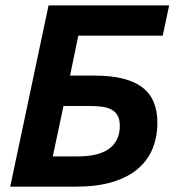

<svg xmlns="http://www.w3.org/2000/svg" viewBox="-20 -696 663 716"><path d="M241.2 -414.1H333Q451.7 -414.1 509.3 -371.3Q566.9 -328.6 566.9 -238.8Q566.9 -185.1 548.6 -140.9Q530.3 -96.7 492.9 -65.4Q455.6 -34.2 398.7 -17.1Q341.8 0 265.1 0H18.1L161.1 -675.8H610.8L586.9 -563H272ZM272.9 -112.8Q305.7 -112.8 333.7 -118.9Q361.8 -125 382.6 -138.4Q403.3 -151.9 415 -173.6Q426.8 -195.3 426.8 -227.1Q426.8 -251.5 418 -266.1Q409.2 -280.8 393.8 -288.3Q378.4 -295.9 358.2 -298.3Q337.9 -300.8 314.9 -300.8H216.8L176.8 -112.8Z"/></svg>

Font: Lorenzo Sans
Style: Bold Italic
Weight: 700
Italic angle: -12°
Foundry: Intel Corporation
Version: Version 1.00; ttfautohint (v1.5)